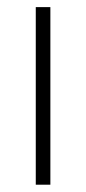

<svg xmlns="http://www.w3.org/2000/svg" viewBox="-20 -506 236 526"><path d="M78 0V-486.5H118V0Z"/></svg>

Font: Anek Gurmukhi ExtraLight
Style: Regular
Weight: 250
Designer: Sarang Kulkarni (Gurmukhi), Yesha Goshar (Latin)
Foundry: Ek Type
Version: Version 1.003